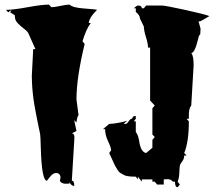

<svg xmlns="http://www.w3.org/2000/svg" viewBox="-20 -762 942 825"><path d="M299.8 -170.4 288.6 14.6Q298.8 14.6 298.8 32.2V37.6Q283.2 34.2 278.8 20V26.9L265.1 27.3Q255.4 28.3 246.6 23.9Q237.8 19.5 237.8 14.2Q237.8 8.8 239.3 3.9H240.2Q240.2 -18.6 220.7 -18.6Q208 -18.6 195.8 -3.2Q183.6 12.2 181.6 14.6Q159.2 13.7 155.3 -126.5Q153.8 -180.7 152.3 -187Q150.9 -193.4 146.7 -213.1Q142.6 -232.9 141.6 -238.3Q140.6 -243.7 137 -261.7Q133.3 -279.8 132.1 -287.1Q130.9 -294.4 127.9 -310.5Q125 -326.7 124 -335.7Q123 -344.7 121.1 -359.6Q119.1 -374.5 118.7 -385.5Q118.2 -396.5 117.4 -409.7Q116.7 -422.9 116.7 -435.5L122.6 -550.8H132.3L102.5 -617.7Q98.6 -627 83.3 -638.4Q67.9 -649.9 55.7 -662.8Q43.5 -675.8 43.9 -692.4V-696.3L23.9 -709L29.8 -719.7L15.1 -709L5.9 -719.7Q37.1 -719.7 98.4 -731Q159.7 -742.2 190.4 -742.2L200.7 -731Q213.4 -731 239.3 -736.6Q265.1 -742.2 278.8 -742.2Q292.5 -729 340.8 -725.6Q389.2 -722.2 397 -719.7Q386.2 -708.5 384.8 -706.5Q383.3 -704.6 378.4 -699Q373.5 -693.4 371.6 -689.9Q361.3 -671.9 361.3 -663.1H370.1Q350.1 -637.2 334.5 -584.5L343.8 -573.2Q308.6 -428.7 308.6 -334.5L317.4 -267.6Q310.5 -257.8 308.6 -235.8L298.8 -245.6L308.6 -199.2L288.6 -189Q299.8 -189 299.8 -170.4ZM812 -481.4 801.8 -308.6Q791.5 -296.9 791.5 -269V-251.5H781.7L791.5 -240.7Q791.5 -152.8 771.5 -104.5L781.7 -93.8H771.5Q771.5 -80.1 763.7 -69.6Q755.9 -59.1 753.7 -53.7Q751.5 -48.3 750.7 -22.5Q750 3.4 743.2 18.6L752.9 30.8L743.2 42.5Q731.9 42.5 731.9 18.6H723.1Q713.4 7.8 700.7 7.8L683.6 8.8V30.8H654.8L645 18.6H634.8V8.8H589.4V18.6L572.3 -2.9V8.8L563.5 -2.9Q526.4 -2.9 514.2 -9.3Q502 -15.6 496.3 -19.3Q490.7 -22.9 483.9 -33.9Q477.1 -44.9 473.6 -51.5Q470.2 -58.1 462.4 -75.9Q454.6 -93.8 449.2 -104.5L457.5 -116.2Q457.5 -127.4 444.6 -154.5Q431.6 -181.6 431.6 -207H422.4L449.2 -229.5Q461.4 -229.5 488 -234.1Q514.6 -238.8 526.4 -243.2L511.2 -229.5H519.5Q525.4 -229.5 532.7 -240.5Q540 -251.5 545.9 -251.5L554.7 -263.2H563.5V-251.5L554.7 -240.7H563.5V-194.8Q574.2 -181.6 578.1 -155.3Q585 -108.4 607.9 -104.5L634.8 -127V-161.1L645 -173.3L634.8 -184.1V-296.9L645 -308.6L625 -330.1V-557.6H616.2Q616.2 -573.2 607.2 -602.5Q598.1 -631.8 598.1 -647.9L581.5 -682.1Q581.5 -696.3 563.5 -710.9V-726.6H554.7Q567.9 -738.3 573.7 -738.3Q589.4 -738.3 589.4 -726.6H598.1L607.9 -738.3H674.3Q689.9 -738.3 774.4 -719.7Q858.9 -701.2 879.9 -692.9Q843.8 -671.4 840.3 -670.4H833L841.8 -638.7L840.3 -613.8Q835.4 -613.3 831.1 -593.8Q816.9 -534.2 801.8 -534.2Q812 -522.9 812 -481.4Z"/></svg>

Font: Butcherman
Style: Regular
Weight: 400
Version: Version 001.004